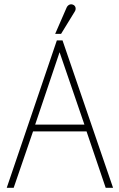

<svg xmlns="http://www.w3.org/2000/svg" viewBox="-20 -892 567 912"><path d="M517 0 277 -700H250L12 0H45L137 -268H391L482 0ZM381 -300H147L263 -644ZM270 -731 335 -837C343 -849 340 -865 326 -870C313 -875 301 -867 296 -855L242 -731Z"/></svg>

Font: Advent Pro
Style: ExtraLight
Weight: 250
Designer: Andreas Kalpakidis
Foundry: Andreas Kalpakidis
Version: Version 2.002 2007